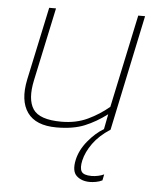

<svg xmlns="http://www.w3.org/2000/svg" viewBox="-51 -519 672 784"><g transform="rotate(5 285.0 -127.0)"><path d="M346 220Q312 220 291.5 201Q271 182 281 135Q290 94 320.5 57Q351 20 385 0L397 -62Q352 -28 305.5 -9Q259 10 191 10Q106 10 71.5 -38.5Q37 -87 55 -174L119 -474H147L83 -174Q66 -95 92.5 -55Q119 -15 209 -15Q269 -15 316.5 -37.5Q364 -60 403 -93L484 -474H512L412 0Q367 29 341.5 64.5Q316 100 308 135Q301 166 309.5 180.5Q318 195 351 195Q364 195 378 192Q392 189 402 184L397 209Q385 215 371 217.5Q357 220 346 220Z"/></g></svg>

Font: Kanit Thin
Style: Italic
Weight: 250
Italic angle: -12°
Designer: Katatrad Team
Foundry: CadsonDemak
Version: Version 2.000; ttfautohint (v1.8.3)